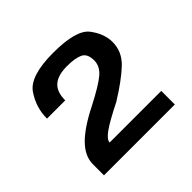

<svg xmlns="http://www.w3.org/2000/svg" viewBox="-94 -769 480 480"><g transform="rotate(-45 146.5 -529.0)"><path d="M20 -375V-414Q20 -442.5 45 -468Q70 -493.5 122 -519.5Q169.5 -544 187.8 -559.5Q206 -575 206 -595.5Q206 -619.5 191 -626.5Q176 -633.5 147.5 -633.5Q115.5 -633.5 99.8 -619.8Q84 -606 84 -576H19.5Q19.5 -615.5 42.2 -648.5Q65 -681.5 147 -681.5Q228 -681.5 249.5 -653.2Q271 -625 271 -595.5Q271 -561.5 244.8 -536.8Q218.5 -512 171.5 -483Q125.5 -460 106.8 -446.5Q88 -433 88 -423H270.5V-375Z"/></g></svg>

Font: Anybody SemiBold
Style: Regular
Weight: 600
Designer: Tyler Finck
Foundry: Etcetera Type Company
Version: Version 1.010; ttfautohint (v1.8.3) -l 8 -r 50 -G 200 -x 14 